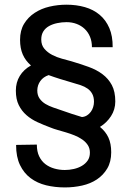

<svg xmlns="http://www.w3.org/2000/svg" viewBox="-20 -801 565 827"><path d="M476.6 -363.8Q476.6 -329.1 458 -300.5Q439.5 -272 410.6 -254.4Q435.1 -234.4 447 -208.5Q459 -182.6 459 -145Q459 -104 441.9 -75.2Q424.8 -46.4 397.2 -28.1Q369.6 -9.8 333.5 -1.7Q297.4 6.3 259.3 6.3Q216.8 6.3 178.7 -2.9Q140.6 -12.2 111.8 -33.7Q83 -55.2 66.2 -90.1Q49.3 -125 49.3 -176.8L138.7 -178.2Q138.7 -148.4 148.7 -127.7Q158.7 -106.9 175.5 -94Q192.4 -81.1 214.1 -75Q235.8 -68.8 259.3 -68.8Q278.8 -68.8 298.1 -73.2Q317.4 -77.6 332.8 -86.7Q348.1 -95.7 357.7 -109.6Q367.2 -123.5 367.2 -143.6Q367.2 -162.1 358.2 -176Q349.1 -189.9 334.2 -200.2Q319.3 -210.4 301.3 -217.8Q283.2 -225.1 264.4 -230.7Q245.6 -236.3 228.3 -241.2Q210.9 -246.1 199.2 -251Q168.9 -262.2 141.6 -274.7Q114.3 -287.1 93.8 -305.2Q73.2 -323.2 60.8 -348.4Q48.3 -373.5 48.3 -410.6Q48.3 -446.3 65.2 -473.9Q82 -501.5 113.3 -519Q89.4 -540 77.9 -566.7Q66.4 -593.3 66.4 -629.4Q66.4 -669.9 83.7 -698.5Q101.1 -727.1 129.4 -745.6Q157.7 -764.2 193.4 -772.5Q229 -780.8 266.6 -780.8Q309.1 -780.8 345.7 -770.3Q382.3 -759.8 409.2 -737.3Q436 -714.8 450.9 -680.2Q465.8 -645.5 465.3 -597.7H376Q376 -622.6 367.7 -642.6Q359.4 -662.6 344.7 -676.5Q330.1 -690.4 310.1 -698Q290 -705.6 266.6 -705.6Q246.1 -705.6 226.3 -701.4Q206.5 -697.3 191.2 -688.7Q175.8 -680.2 166.7 -665.8Q157.7 -651.4 157.7 -630.9Q157.7 -606.4 171.4 -590.6Q185.1 -574.7 204.8 -564.5Q224.6 -554.2 247.1 -548.1Q269.5 -542 287.6 -537.1Q327.1 -525.4 361.6 -512.9Q396 -500.5 421.4 -481.4Q446.8 -462.4 461.7 -434.6Q476.6 -406.7 476.6 -363.8ZM189.5 -477.5Q166.5 -469.7 153.8 -452.1Q141.1 -434.6 140.6 -411.6Q140.6 -390.6 150.6 -376.5Q160.6 -362.3 175.8 -353.3Q190.9 -344.2 209.5 -337.9Q228 -331.5 245.1 -325.7Q269.5 -316.9 290 -310.3Q310.5 -303.7 333 -296.9Q345.2 -297.9 354.7 -304Q364.3 -310.1 371.1 -319.3Q377.9 -328.6 381.3 -339.8Q384.8 -351.1 384.8 -362.8Q384.8 -382.8 377.4 -396.5Q370.1 -410.2 357.4 -419.2Q344.7 -428.2 327.4 -434.1Q310.1 -439.9 290.5 -445.3Q265.1 -452.6 238.5 -460.9Q211.9 -469.2 189.5 -477.5Z"/></svg>

Font: Hopone
Style: Regular
Weight: 400
Foundry: SIL International (SIL)
Version: Version 1.00 September 3, 2015, initial release